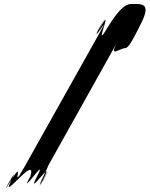

<svg xmlns="http://www.w3.org/2000/svg" viewBox="-20 -880 744 955"><path d="M634 -860C615 -860 582 -855 512 -738C440 -617 549 -865 482 -750C412 -632 543 -868 479 -748C413 -625 546 -842 474 -714C407 -595 171 -173 104 -54C21 94 115 -113 32 22C-40 138 93 -97 33 24C-19 128 166 -121 131 -2C64 117 227 -122 164 -2C102 116 261 -113 195 10C131 130 267 -110 197 8C130 123 264 -136 203 -26L572 -686C521 -596 556 -627 596 -640C614 -640 622 -643 682 -764C734 -868 684 -860 634 -860Z"/></svg>

Font: Hussar Przerywany
Style: Obl
Weight: 400
Foundry: Cannot Into Space Fonts
Version: Version 0.982